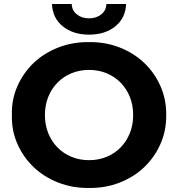

<svg xmlns="http://www.w3.org/2000/svg" viewBox="-20 -921 884 953"><path d="M39 -350Q37 -427 66.5 -493.5Q96 -560 147.5 -609Q199 -658 270 -685.5Q341 -713 422 -712Q503 -713 573.5 -685.5Q644 -658 695.5 -609Q747 -560 776.5 -493.5Q806 -427 805 -350Q806 -273 776.5 -206.5Q747 -140 695.5 -91Q644 -42 573.5 -14.5Q503 13 422 12Q341 13 270 -14.5Q199 -42 147.5 -91Q96 -140 66.5 -206.5Q37 -273 39 -350ZM641 -350Q641 -399 624.5 -440Q608 -481 578.5 -511Q549 -541 509 -557.5Q469 -574 422 -574Q375 -574 335 -557.5Q295 -541 265.5 -511Q236 -481 219.5 -440Q203 -399 203 -350Q203 -301 219.5 -260Q236 -219 265.5 -189Q295 -159 335 -142.5Q375 -126 422 -126Q469 -126 509 -142.5Q549 -159 578.5 -189Q608 -219 624.5 -260Q641 -301 641 -350ZM238 -901H336Q337 -869 361.5 -849.5Q386 -830 422 -830Q458 -830 482.5 -849.5Q507 -869 508 -901H606Q603 -831 552 -790Q501 -749 422 -749Q343 -749 292 -790Q241 -831 238 -901Z"/></svg>

Font: CMG Sans
Style: Bold
Weight: 700
Designer: Julieta Ulanovsky
Foundry: Julieta Ulanovsky
Version: Version 7.200